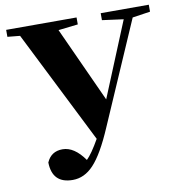

<svg xmlns="http://www.w3.org/2000/svg" viewBox="-84 -825 873 924"><g transform="rotate(-10 352.0 -363.5)"><path d="M704 -713 617 -700 400 -201Q348 -79 300 -28Q255 20 198 20Q98 20 96 -83Q118 -134 174 -134Q231 -134 281 -63Q307 -88 345 -155L68 -707L7 -713V-747H351V-713L255 -702L423 -334L573 -699L469 -713V-747H704Z"/></g></svg>

Font: Source Han Serif CN Heavy
Style: Regular
Weight: 900
Designer: Ryoko NISHIZUKA  (kana & ideographs); Frank Grießhammer (Latin, Greek & Cyrillic); Wenlong ZHANG  (bopomofo); Sandoll Co
Foundry: Adobe Systems Incorporated
Version: Version 1.000;PS 1;hotconv 16.6.53;makeotf.lib2.5.65590